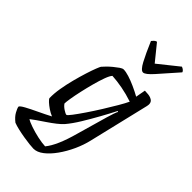

<svg xmlns="http://www.w3.org/2000/svg" viewBox="-348 -837 1121 1121"><g transform="rotate(45 213.0 -276.0)"><path d="M171 200Q160 200 137.5 197.5Q115 195 87.5 190.5Q60 186 34 180Q8 174 -10 167Q-37 146 -49.5 123.5Q-62 101 -64 88Q-61 79 -32.5 63.5Q-4 48 36.5 29Q77 10 115 -10Q95 -18 76 -31Q57 -44 44 -56Q31 -68 29 -75Q28 -112 35.5 -156.5Q43 -201 54.5 -245Q66 -289 78 -327Q90 -365 99.5 -389Q109 -413 112 -417Q118 -424 131.5 -438Q145 -452 162 -466Q179 -480 193.5 -490Q208 -500 217 -500Q235 -500 262.5 -491.5Q290 -483 321 -469Q352 -455 381 -439L392 -500Q404 -500 421.5 -498Q439 -496 452.5 -487.5Q466 -479 466 -460Q466 -459 465.5 -454.5Q465 -450 464 -445L375 -72Q364 -24 342 24Q320 72 291.5 112Q263 152 232 176Q201 200 171 200ZM168 -76Q173 -76 192.5 -101.5Q212 -127 238.5 -166Q265 -205 292.5 -249Q320 -293 342.5 -331.5Q365 -370 375 -392Q327 -408 281.5 -416.5Q236 -425 197 -427Q186 -415 174.5 -383.5Q163 -352 152 -311Q141 -270 132 -229.5Q123 -189 118 -158Q113 -127 113 -115Q122 -101 141 -88.5Q160 -76 168 -76ZM210 142Q255 88 291 -44L345 -233Q352 -257 358.5 -276Q365 -295 369 -301L364 -304Q342 -261 314 -210.5Q286 -160 257 -112.5Q228 -65 200 -32Q187 -17 164 1Q141 19 115 36.5Q89 54 66.5 69.5Q44 85 33 94Q46 103 78 114Q110 125 146.5 133Q183 141 210 142ZM309 -567Q291 -567 267.5 -611Q244 -655 212 -730Q218 -737 223.5 -743Q229 -749 240 -752L321 -652L446 -752Q468 -743 471 -730Q406 -656 366.5 -611.5Q327 -567 309 -567Z"/></g></svg>

Font: Texturina
Style: Italic
Weight: 400
Italic angle: -11°
Designer: Guillermo Torres Carreño
Foundry: Omnibus-Type
Version: Version 1.002; ttfautohint (v1.8.3)